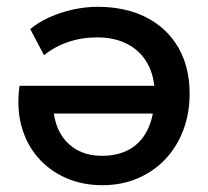

<svg xmlns="http://www.w3.org/2000/svg" viewBox="-20 -530 612 565"><path d="M281 15Q222.5 15 173.8 -6.5Q125 -28 91.2 -67Q57.5 -106 43 -159.5Q28.5 -213 37.5 -277.5H464.5L463.5 -196H97L136 -232Q136 -155.5 175.2 -113.5Q214.5 -71.5 279.5 -71.5Q330 -71.5 364.5 -92.5Q399 -113.5 417 -154.2Q435 -195 435 -254.5Q435 -305.5 414.2 -342.8Q393.5 -380 355.5 -400Q317.5 -420 266.5 -420Q220.5 -420 180.8 -406.5Q141 -393 109.5 -367.5L69 -444.5Q93 -464.5 125.2 -479Q157.5 -493.5 194.2 -501.8Q231 -510 266.5 -510Q349.5 -510 410.5 -478.8Q471.5 -447.5 504.8 -390Q538 -332.5 538 -254.5Q538 -195.5 519 -146Q500 -96.5 465.5 -60.5Q431 -24.5 384.2 -4.8Q337.5 15 281 15Z"/></svg>

Font: Geologica Cursive
Style: Regular
Weight: 400
Designer: Sindre Bremnes, Frode Helland
Foundry: Monokrom Skriftforlag AS
Version: Version 1.010;gftools[0.9.28]